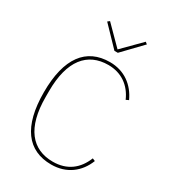

<svg xmlns="http://www.w3.org/2000/svg" viewBox="-221 -1044 1052 1173"><g transform="rotate(30 305.0 -457.5)"><path d="M329 12C162 12 70 -108 70 -349C70 -590 162 -710 329 -710C432 -710 506 -652 545 -567L526 -558C490 -641 421 -690 329 -690C182 -690 94 -586 94 -370V-328C94 -112 182 -8 329 -8C429 -8 496 -60 531 -148L550 -140C514 -48 437 12 329 12ZM317 -783 189 -916 203 -927 329 -800 455 -927 469 -916 341 -783Z"/></g></svg>

Font: Plexus Sans Thin
Style: Regular
Weight: 250
Version: Version 2.001;PS 002.001;hotconv 1.0.70;makeotf.lib2.5.58329